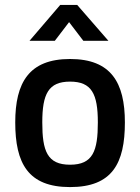

<svg xmlns="http://www.w3.org/2000/svg" viewBox="-20 -751 570 781"><path d="M203 -585 261 -661 319 -585H421L294 -731H225L100 -585ZM265 -81C358 -81 378 -137 378 -253C378 -369 353 -419 265 -419C177 -419 152 -369 152 -253C152 -137 172 -81 265 -81ZM265 -511C432 -511 488 -415 488 -253C488 -87 437 10 265 10C94 10 42 -87 42 -253C42 -415 98 -511 265 -511Z"/></svg>

Font: RazerF5 SemiBold
Style: Regular
Weight: 600
Foundry: Razer Inc.
Version: Version 2